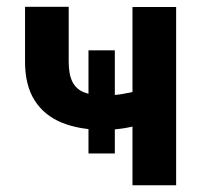

<svg xmlns="http://www.w3.org/2000/svg" viewBox="-20 -549 599 569"><path d="M320.3 -399.9V-94.2H242.2V-399.9ZM502 -528.3V0H372.6V-528.3ZM443.4 -298.3V-196.8Q424.8 -188 398.9 -180.4Q373 -172.9 344.2 -168.5Q315.4 -164.1 288.6 -164.1Q215.8 -164.1 163.3 -185.5Q110.8 -207 82.5 -251.7Q54.2 -296.4 54.2 -366.2V-528.8H183.6V-366.2Q183.6 -328.6 194.6 -306.6Q205.6 -284.7 229 -275.4Q252.4 -266.1 288.6 -266.1Q316.4 -266.1 342 -270.3Q367.7 -274.4 392.6 -281.5Q417.5 -288.6 443.4 -298.3Z"/></svg>

Font: Roboto SemiBold
Style: Regular
Weight: 600
Designer: Christian Robertson
Foundry: Google
Version: Version 3.009; 2024